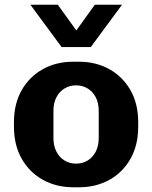

<svg xmlns="http://www.w3.org/2000/svg" viewBox="-20 -782 644 812"><path d="M290 10Q218 10 161 -21.8Q104 -53.5 71.5 -111.2Q39 -169 39 -246V-265Q39 -343 71.5 -400.2Q104 -457.5 160.8 -489.2Q217.5 -521 289.5 -521H313.5Q386 -521 442.8 -489.2Q499.5 -457.5 532 -400.2Q564.5 -343 564.5 -265V-246Q564.5 -168.5 532 -110.8Q499.5 -53 442.8 -21.5Q386 10 314 10ZM301.5 -90Q329 -90 350.5 -103Q372 -116 384.8 -140.5Q397.5 -165 397.5 -198V-313Q397.5 -347 384.8 -371Q372 -395 350.5 -408Q329 -421 301.5 -421Q275 -421 253.2 -408Q231.5 -395 218.8 -371Q206 -347 206 -313V-198Q206 -165 218.8 -140.5Q231.5 -116 253.2 -103Q275 -90 301.5 -90ZM496 -762 364 -583H240.5L108.5 -762H224.5L338.5 -603.5H267L381 -762Z"/></svg>

Font: Chivo Medium
Style: Regular
Weight: 500
Designer: Hector Gatti
Foundry: Omnibus-Type
Version: Version 2.002